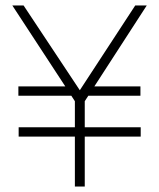

<svg xmlns="http://www.w3.org/2000/svg" viewBox="-20 -680 580 700"><path d="M47 -331V-365H218L25 -660H66L271 -351L473 -660H515L324 -365H492V-331H302L289 -311V-216H493V-182H289V0H253V-182H48V-216H253V-311L240 -331Z"/></svg>

Font: TitilliumMaps29L
Style: 1 wt
Weight: 100
Designer: Campivisivi
Foundry: Accademia di Belle Arti di Urbino and students of MA course of Visual design
Version: Version 001.001